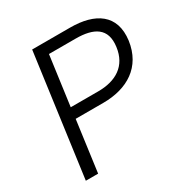

<svg xmlns="http://www.w3.org/2000/svg" viewBox="-170 -878 974 1014"><g transform="rotate(-30 316.5 -371.0)"><path d="M139 0 181 -310H349C497 -310 609 -379 630 -527C650 -678 548 -742 397 -742H165L64 0ZM230 -677H392C503 -677 572 -640 557 -531C543 -423 464 -376 357 -376H189Z"/></g></svg>

Font: Cheyenne Sans Light
Style: Italic
Weight: 300
Italic angle: -8.13011°
Designer: The Public Sans project authors (U.S. Web Design System), Libre Franklin designed by Pablo Impallari and Rodrigo Fuenzal
Foundry: The Cheyenne Sans Project Authors
Version: Version 2.007